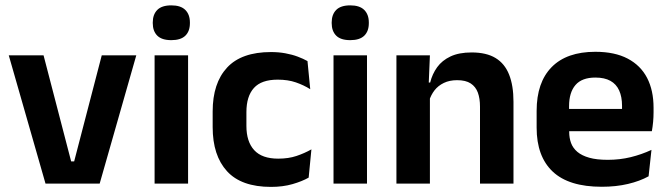

<svg xmlns="http://www.w3.org/2000/svg" viewBox="-20 -702 2553 734"><path d="M263.5 -85 369 -490.5H501L361 0H154L13.5 -490.5H146.5L252 -85Z M571 0V-490.5H699V0ZM635 -548.5Q598.5 -548.5 581.2 -565.8Q564 -583 564 -613.5V-616Q564 -646.5 581.2 -664Q598.5 -681.5 635 -681.5Q671 -681.5 688.5 -664Q706 -646.5 706 -616V-613.5Q706 -582.5 688.5 -565.5Q671 -548.5 635 -548.5Z M1016 12.5Q902.5 12.5 847.8 -47.5Q793 -107.5 793 -216V-276Q793 -384 848 -443.5Q903 -503 1016 -503Q1045.5 -503 1071.2 -498.2Q1097 -493.5 1118.2 -485.5Q1139.5 -477.5 1155.5 -468.5L1166 -361Q1141.5 -376.5 1111.2 -387Q1081 -397.5 1041.5 -397.5Q979.5 -397.5 950.8 -365.8Q922 -334 922 -273.5V-220.5Q922 -160.5 951.8 -128Q981.5 -95.5 1043.5 -95.5Q1083 -95.5 1113.5 -105.8Q1144 -116 1170.5 -131L1160 -23Q1135.5 -9 1098.5 1.8Q1061.5 12.5 1016 12.5Z M1255 0V-490.5H1383V0ZM1319 -548.5Q1282.5 -548.5 1265.2 -565.8Q1248 -583 1248 -613.5V-616Q1248 -646.5 1265.2 -664Q1282.5 -681.5 1319 -681.5Q1355 -681.5 1372.5 -664Q1390 -646.5 1390 -616V-613.5Q1390 -582.5 1372.5 -565.5Q1355 -548.5 1319 -548.5Z M1815 0V-294.5Q1815 -325.5 1806.8 -348Q1798.5 -370.5 1779.5 -383Q1760.5 -395.5 1727.5 -395.5Q1698.5 -395.5 1676.8 -385Q1655 -374.5 1641.2 -356.8Q1627.5 -339 1620.5 -316.5L1600.5 -386.5H1624.5Q1632.5 -419 1651.2 -445Q1670 -471 1702.2 -486.2Q1734.5 -501.5 1783 -501.5Q1839.5 -501.5 1874.5 -480.2Q1909.5 -459 1926.2 -417Q1943 -375 1943 -313V0ZM1495.5 0V-490.5H1623.5L1618.5 -371L1623.5 -360.5V0Z M2280.5 12Q2154.5 12 2093 -46Q2031.5 -104 2031.5 -214V-278Q2031.5 -387 2089 -445.5Q2146.5 -504 2256 -504Q2330 -504 2379.5 -478Q2429 -452 2453.8 -404.2Q2478.5 -356.5 2478.5 -290V-272.5Q2478.5 -254.5 2476.8 -235.8Q2475 -217 2472 -200.5H2356Q2357.5 -228 2357.8 -252.8Q2358 -277.5 2358 -297.5Q2358 -332 2347 -356.2Q2336 -380.5 2313.5 -393Q2291 -405.5 2256 -405.5Q2204.5 -405.5 2180 -377Q2155.5 -348.5 2155.5 -296V-250.5L2156 -236V-197.5Q2156 -174.5 2163.2 -155Q2170.5 -135.5 2187.5 -121.2Q2204.5 -107 2232.8 -99Q2261 -91 2303.5 -91Q2349.5 -91 2391.2 -101.2Q2433 -111.5 2470.5 -129L2459.5 -28Q2426 -9.5 2380.8 1.2Q2335.5 12 2280.5 12ZM2099.5 -200.5V-285.5H2446V-200.5Z"/></svg>

Font: Anek Odia SemiBold
Style: Regular
Weight: 600
Version: Version 1.003